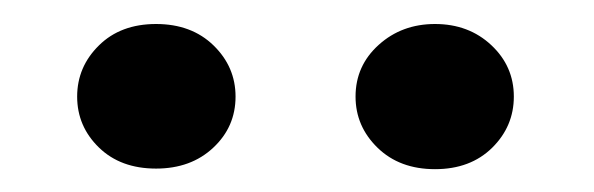

<svg xmlns="http://www.w3.org/2000/svg" viewBox="-20 -749 507 164"><path d="M181.2 -666.5Q181.2 -640.6 162.1 -622.8Q143.1 -605 113.3 -605Q83 -605 64.5 -623Q45.9 -641.1 45.9 -666.5Q45.9 -691.9 64.5 -710.2Q83 -728.5 113.3 -728.5Q143.6 -728.5 162.4 -710.2Q181.2 -691.9 181.2 -666.5ZM283.7 -666.5Q283.7 -692.9 303.5 -710.7Q323.2 -728.5 351.6 -728.5Q380.4 -728.5 399.7 -710.4Q418.9 -692.4 418.9 -666.5Q418.9 -641.1 400.4 -622.8Q381.8 -604.5 351.6 -604.5Q321.3 -604.5 302.5 -622.8Q283.7 -641.1 283.7 -666.5Z"/></svg>

Font: Vazir FD
Style: Bold-FD
Weight: 700
Designer: Saber Rastikerdar
Foundry: Saber Rastikerdar
Version: Version 30.1.0